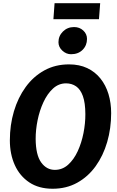

<svg xmlns="http://www.w3.org/2000/svg" viewBox="-20 -1150 718 1178"><path d="M302.9 8Q218.2 8 159.7 -31Q101.2 -70 70.8 -137.2Q40.5 -204.4 40.5 -289Q40.5 -382.8 65.4 -466.9Q90.3 -551.1 137.5 -616Q184.6 -680.9 251.9 -718Q319.2 -755 403.4 -755Q466.8 -755 515.2 -732.2Q563.5 -709.3 596.2 -668.4Q628.9 -627.6 645.5 -573.2Q662 -518.7 662 -455.9Q662 -362.3 637.6 -278.4Q613.1 -194.6 566.7 -130.1Q520.2 -65.6 453.6 -28.8Q387 8 302.9 8ZM316.5 -107.8Q362.7 -107.8 397.9 -139.3Q433.1 -170.9 456.8 -222.2Q480.4 -273.5 492.2 -333.5Q504 -393.5 503.7 -450Q503.4 -519.1 488.5 -560.5Q473.6 -601.8 447 -620.2Q420.4 -638.6 385.3 -638.6Q340 -638.6 305.2 -606.7Q270.4 -574.8 246.5 -523.2Q222.6 -471.5 210.6 -412.2Q198.6 -352.8 198.8 -297.7Q199.5 -199.3 232.6 -153.5Q265.6 -107.8 316.5 -107.8ZM415.7 -817.3Q386.3 -817.3 362.5 -839.3Q338.7 -861.4 338.7 -891.1Q338.7 -929.6 366.3 -956.8Q393.9 -984 434.5 -984Q468.1 -984 490.9 -962.8Q513.8 -941.6 513.8 -911.3Q513.8 -871.3 486.9 -844.3Q460 -817.3 415.7 -817.3ZM587.2 -1032.3H307.7L314.8 -1130.2H594.6Z"/></svg>

Font: Merriweather Sans Variable Regular
Style: Italic
Weight: 300
Italic angle: -8°
Designer: Eben Sorkin
Foundry: Eben Sorkin
Version: Version 2.001